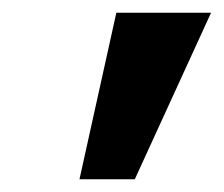

<svg xmlns="http://www.w3.org/2000/svg" viewBox="-20 -720 352 302"><path d="M105 -438 163 -700H312L192 -438Z"/></svg>

Font: Lexend SemBd
Style: Italic
Weight: 600
Italic angle: -8.13011°
Designer: Bonnie Shaver-Troup, Thomas Jockin
Foundry: Lexend
Version: Version 1.007